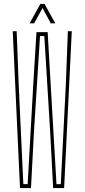

<svg xmlns="http://www.w3.org/2000/svg" viewBox="-20 -959 431 979"><path d="M82 0 45 -800H65L75 -535L99 -20H121L150 -535L166 -795H223L238 -535L268 -20H290L316 -535L326 -800H346L307 0H251L236 -284L206 -775H184L153 -284L138 0ZM131 -840 186 -939H207L262 -840H239L197 -918L154 -840Z"/></svg>

Font: Big Shoulders Display Thin Thin
Style: Regular
Weight: 250
Version: Version 2.002